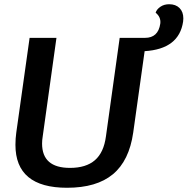

<svg xmlns="http://www.w3.org/2000/svg" viewBox="-20 -879 887 908"><path d="M847 -792Q847 -782 846 -777Q827 -647 664 -637L610 -252Q591 -119 514 -55Q437 9 297 9Q53 9 53 -194Q53 -224 57 -252L120 -700H247L182 -234Q179 -216 179 -200Q179 -85 311 -85Q387 -85 429 -121.5Q471 -158 481 -234L546 -700H666Q728 -700 738 -767Q742 -798 716 -819Q721 -835 738.5 -847Q756 -859 780 -859Q811 -859 829 -841Q847 -823 847 -792Z"/></svg>

Font: Krub SemiBold
Style: Italic
Weight: 600
Italic angle: -8°
Designer: Ekaluck Peanpanawate
Foundry: Cadson Demak Co.,Ltd.
Version: Version 1.000; ttfautohint (v1.6)